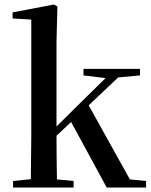

<svg xmlns="http://www.w3.org/2000/svg" viewBox="-20 -833 672 853"><path d="M351 -498 449 -486 334 -373 231 -271V-647L235 -804L220 -813L36 -778V-751L119 -746V-232L117 -37L38 -29V0H307V-29L233 -36C232 -91 231 -172 231 -230L296 -291L454 0H629V-29L557 -36L374 -365L505 -489L602 -498V-527H351Z"/></svg>

Font: Noto Serif CJK KR SemiBold
Style: Regular
Weight: 600
Designer: Ryoko NISHIZUKA 西塚涼子 (kana & ideographs); Frank Grießhammer (Latin, Greek & Cyrillic); Wenlong ZHANG 张文龙 (bopomofo); San
Foundry: Adobe
Version: Version 2.001;hotconv 1.1.0;makeotfexe 2.6.0